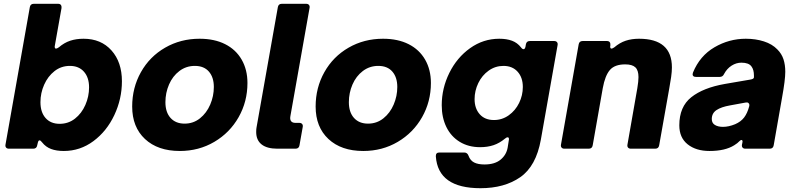

<svg xmlns="http://www.w3.org/2000/svg" viewBox="-20 -783 4190 1011"><path d="M202 -33Q194 -44 188 -44Q182 -44 179 -31L176 -18Q173 0 155 0H27Q17 0 12 -6Q7 -12 9 -22L137 -745Q140 -763 158 -763H286Q296 -763 300.5 -757Q305 -751 304 -741L269 -544L268 -538Q268 -527 275 -527Q280 -527 290 -534Q318 -558 349.5 -568.5Q381 -579 420 -579Q512 -579 567 -517.5Q622 -456 622 -355Q622 -262 582 -177Q542 -92 472 -40Q402 12 316 12Q277 12 249 1.5Q221 -9 202 -33ZM449 -323Q449 -375 422 -405.5Q395 -436 348 -436Q302 -436 267 -408.5Q232 -381 212.5 -337Q193 -293 193 -245Q193 -192 220 -161.5Q247 -131 294 -131Q340 -131 375 -158.5Q410 -186 429.5 -230.5Q449 -275 449 -323Z M676 -222Q676 -321 722 -403Q768 -485 849.5 -532Q931 -579 1031 -579Q1109 -579 1165.5 -550.5Q1222 -522 1252.5 -469Q1283 -416 1283 -346Q1283 -248 1236.5 -166Q1190 -84 1108.5 -36Q1027 12 927 12Q811 12 743.5 -51Q676 -114 676 -222ZM1106 -325Q1106 -376 1080 -406Q1054 -436 1006 -436Q960 -436 924.5 -409Q889 -382 870 -338Q851 -294 851 -245Q851 -192 878 -162Q905 -132 952 -132Q998 -132 1033 -160Q1068 -188 1087 -232.5Q1106 -277 1106 -325Z M1557 -18Q1554 0 1536 0H1441Q1386 0 1357.5 -22.5Q1329 -45 1329 -88Q1329 -104 1331 -113L1443 -745Q1446 -763 1464 -763H1592Q1602 -763 1607 -757Q1612 -751 1610 -741L1509 -171Q1508 -168 1508 -162Q1508 -136 1536 -136H1556Q1566 -136 1571 -130Q1576 -124 1574 -114Z M1642 -222Q1642 -321 1688 -403Q1734 -485 1815.5 -532Q1897 -579 1997 -579Q2075 -579 2131.5 -550.5Q2188 -522 2218.5 -469Q2249 -416 2249 -346Q2249 -248 2202.5 -166Q2156 -84 2074.5 -36Q1993 12 1893 12Q1777 12 1709.5 -51Q1642 -114 1642 -222ZM2072 -325Q2072 -376 2046 -406Q2020 -436 1972 -436Q1926 -436 1890.5 -409Q1855 -382 1836 -338Q1817 -294 1817 -245Q1817 -192 1844 -162Q1871 -132 1918 -132Q1964 -132 1999 -160Q2034 -188 2053 -232.5Q2072 -277 2072 -325Z M2275 41V38Q2275 20 2294 20H2424Q2441 20 2447 37Q2456 62 2476.5 72.5Q2497 83 2531 83Q2585 83 2615.5 58Q2646 33 2653 -5L2659 -43L2660 -50Q2660 -60 2653 -60Q2647 -60 2639 -53Q2610 -29 2578.5 -18.5Q2547 -8 2508 -8Q2447 -8 2401 -36Q2355 -64 2330.5 -114Q2306 -164 2306 -229Q2306 -318 2346 -399Q2386 -480 2455.5 -529.5Q2525 -579 2609 -579Q2648 -579 2676 -568.5Q2704 -558 2723 -534Q2730 -524 2737 -524Q2744 -524 2747 -537L2749 -549Q2752 -567 2770 -567H2898Q2908 -567 2913 -561Q2918 -555 2916 -545L2828 -48Q2803 92 2719.5 150Q2636 208 2510 208Q2287 208 2275 41ZM2733 -325Q2733 -375 2705.5 -405.5Q2678 -436 2631 -436Q2588 -436 2553 -411Q2518 -386 2498.5 -345.5Q2479 -305 2479 -261Q2479 -212 2506 -181.5Q2533 -151 2581 -151Q2624 -151 2659 -176Q2694 -201 2713.5 -241Q2733 -281 2733 -325Z M3101 -18Q3098 0 3080 0H2952Q2942 0 2937 -6Q2932 -12 2934 -22L3027 -549Q3030 -567 3048 -567H3176Q3186 -567 3190.5 -561Q3195 -555 3194 -545V-544L3193 -538Q3193 -527 3200 -527Q3205 -527 3215 -534Q3243 -558 3274.5 -568.5Q3306 -579 3345 -579Q3518 -579 3518 -428Q3518 -406 3514 -377.5Q3510 -349 3504 -317L3451 -18Q3448 0 3430 0H3302Q3292 0 3287 -6Q3282 -12 3284 -22L3336 -319Q3342 -355 3342 -377Q3342 -413 3325.5 -428.5Q3309 -444 3272 -444Q3217 -444 3191.5 -414.5Q3166 -385 3154 -319Z M3557 -123Q3557 -221 3620 -271Q3683 -321 3797 -341L3931 -364Q3950 -367 3950 -376V-385Q3950 -416 3937 -433Q3923 -453 3884 -453Q3857 -453 3832.5 -437.5Q3808 -422 3793 -394Q3786 -378 3770 -378H3645Q3627 -378 3627 -392Q3627 -395 3629 -401Q3665 -489 3742 -534Q3819 -579 3907 -579Q3959 -579 4002.5 -565Q4046 -551 4073 -523Q4096 -500 4105.5 -471Q4115 -442 4115 -405Q4115 -362 4098 -269L4054 -18Q4051 0 4033 0H3905Q3895 0 3890 -6Q3885 -12 3887 -22L3888 -26Q3890 -34 3890 -37Q3890 -46 3884 -46Q3880 -46 3874 -40Q3864 -29 3846 -18Q3798 12 3716 12Q3645 12 3601 -23Q3557 -58 3557 -123ZM3851 -129Q3881 -142 3898 -164Q3915 -186 3925 -223Q3926 -226 3926 -230Q3926 -237 3920.5 -241Q3915 -245 3906 -243L3824 -228Q3778 -220 3753 -203.5Q3728 -187 3728 -156Q3728 -135 3744.5 -125Q3761 -115 3787 -115Q3817 -115 3851 -129Z"/></svg>

Font: Open Sauce Two Black Italic
Style: Regular
Weight: 900
Italic angle: -10°
Designer: Alfredo Marco Pradil
Foundry: Creative Sauce Fz LLC
Version: Version 1.477